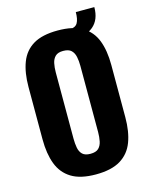

<svg xmlns="http://www.w3.org/2000/svg" viewBox="-132 -977 839 1071"><g transform="rotate(-15 288.0 -441.0)"><path d="M287 11Q198 11 146 -21Q94 -53 71.5 -112.5Q49 -172 49 -255V-557Q49 -640 71.5 -699Q94 -758 146 -789Q198 -820 287 -820Q377 -820 429.5 -788.5Q482 -757 504.5 -698.5Q527 -640 527 -557V-255Q527 -172 504.5 -112.5Q482 -53 429.5 -21Q377 11 287 11ZM287 -108Q319 -108 334 -122.5Q349 -137 354 -161.5Q359 -186 359 -214V-597Q359 -625 354 -649Q349 -673 334 -687.5Q319 -702 287 -702Q257 -702 242 -687.5Q227 -673 222 -649Q217 -625 217 -597V-214Q217 -186 221.5 -161.5Q226 -137 241 -122.5Q256 -108 287 -108ZM338 -747V-810H358Q388 -810 400 -831Q412 -852 412 -893H519Q519 -820 475 -783.5Q431 -747 358 -747Z"/></g></svg>

Font: Oswald SemiBold
Style: Regular
Weight: 600
Designer: Vernon Adams
Foundry: Vernon Adams
Version: Version 4.103;gftools[0.9.33.dev8+g029e19f]